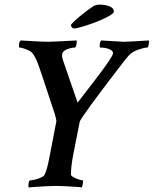

<svg xmlns="http://www.w3.org/2000/svg" viewBox="-20 -823 678 847"><path d="M106.4 3.9Q104.5 -1 105.5 -7.8Q107.4 -27.3 112.3 -27.3Q120.1 -27.3 134.3 -30.8Q148.4 -34.2 161.1 -40Q173.8 -45.9 175.8 -50.8Q182.6 -62.5 188 -83.5Q193.4 -104.5 199.2 -134.8L228.5 -287.1Q229.5 -289.1 225.6 -305.7Q221.7 -322.3 210.9 -352.5L171.9 -470.7L152.3 -528.3Q134.8 -581.1 115.2 -595.7Q106.4 -601.6 90.3 -607.4Q74.2 -613.3 65.4 -613.3Q63.5 -613.3 63.5 -620.1Q63.5 -638.7 71.3 -644.5Q82 -644.5 124 -641.6Q167 -638.7 192.4 -638.7Q207 -638.7 318.4 -644.5V-637.7Q318.4 -629.9 315.9 -621.6Q313.5 -613.3 310.5 -613.3Q301.8 -613.3 288.1 -609.9Q274.4 -606.4 264.6 -599.6Q254.9 -592.8 253.9 -582Q252.9 -573.2 256.8 -560.5L322.3 -370.1L400.4 -471.7Q478.5 -573.2 478.5 -587.9Q479.5 -598.6 462.4 -606Q445.3 -613.3 421.9 -613.3Q419.9 -613.3 419.9 -621.1Q419.9 -638.7 426.8 -644.5Q517.6 -638.7 526.4 -638.7Q542 -638.7 636.7 -644.5Q638.7 -640.6 636.7 -632.8Q634.8 -613.3 629.9 -613.3Q617.2 -613.3 591.3 -604.5Q565.4 -595.7 550.8 -581.1Q543.9 -574.2 525.9 -551.3Q507.8 -528.3 483.4 -496.1Q459 -463.9 432.6 -429.2Q406.2 -394.5 383.8 -363.8Q361.3 -333 347.2 -312Q333 -291 332 -287.1L302.7 -138.7Q297.9 -113.3 295.4 -91.3Q293 -69.3 293 -52.7Q293.9 -46.9 304.7 -41Q315.4 -35.2 328.1 -31.2Q340.8 -27.3 344.7 -27.3Q347.7 -27.3 345.7 -16.6Q344.7 -9.8 343.8 -4.9Q342.8 0 340.8 3.9Q339.8 2.9 317.9 1.5Q295.9 0 269.5 -1.5Q243.2 -2.9 227.5 -2.9Q211.9 -2.9 185.5 -1.5Q159.2 0 136.2 1.5Q113.3 2.9 106.4 3.9ZM305.7 -697.3Q301.8 -697.3 297.4 -702.1Q293 -707 293 -711.9Q293 -714.8 303.7 -725.6Q314.5 -736.3 331.1 -750Q347.7 -763.7 365.2 -776.9Q382.8 -790 395.5 -797.9Q407.2 -802.7 418.9 -802.7Q444.3 -802.7 463.4 -794.9Q482.4 -787.1 482.4 -772.5Q482.4 -765.6 466.8 -755.9Q451.2 -746.1 427.7 -735.8Q404.3 -725.6 378.9 -716.8Q353.5 -708 333.5 -702.6Q313.5 -697.3 305.7 -697.3Z"/></svg>

Font: Crimson Text SemiBold
Style: Italic
Weight: 600
Italic angle: -11°
Designer: Sebastian Kosch
Foundry: Sebastian Kosch
Version: Version 1.100; ttfautohint (v1.8.4)